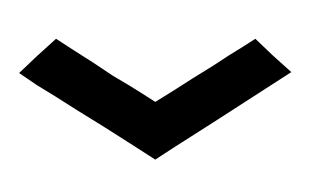

<svg xmlns="http://www.w3.org/2000/svg" viewBox="-84 -382 335 208"><g transform="rotate(-90 84.0 -277.5)"><path d="M146.5 -168.9Q146.5 -168.9 137.7 -182.6Q128.9 -197.3 117.2 -214.8Q103.5 -237.3 90.8 -256.8Q78.1 -277.3 78.1 -277.3Q78.1 -277.3 86.9 -291Q95.7 -304.7 106.4 -323.2Q121.1 -344.7 133.8 -365.2Q146.5 -384.8 146.5 -384.8Q146.5 -384.8 127.9 -405.3Q109.4 -424.8 109.4 -424.8Q109.4 -424.8 96.7 -406.2Q85 -386.7 69.3 -362.3Q50.8 -332 33.2 -304.7Q15.6 -277.3 15.6 -277.3Q15.6 -277.3 28.3 -257.8Q40 -239.3 55.7 -214.8Q75.2 -184.6 92.8 -157.2Q110.4 -129.9 110.4 -129.9Q110.4 -129.9 127.9 -149.4Q146.5 -168.9 146.5 -168.9Z"/></g></svg>

Font: AgendaMediumCondGoodkids
Style: AgendaMediumCondGoodkids
Weight: 500
Designer: ""
Version: ""